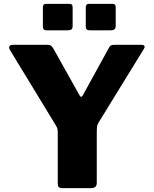

<svg xmlns="http://www.w3.org/2000/svg" viewBox="-20 -974 795 994"><path d="M712 -742Q724 -742 727.5 -736Q731 -730 725 -721L490 -339Q484 -330 482.5 -319Q481 -308 481 -279V-27Q481 0 451 0H303Q289 0 284 -5.5Q279 -11 279 -23V-289Q279 -304 276 -311.5Q273 -319 266 -330L31 -716Q25 -727 29 -734.5Q33 -742 48 -742H224Q238 -742 243.5 -738Q249 -734 256 -723L391 -482Q396 -473 399.5 -472.5Q403 -472 409 -481L542 -723Q547 -735 553.5 -738.5Q560 -742 573 -742H712ZM356 -937V-840Q356 -827 350 -822Q344 -817 330 -817H222Q210 -817 206 -822Q202 -827 202 -838V-935Q202 -954 217 -954H341Q356 -954 356 -937ZM579 -937V-840Q579 -827 572.5 -822Q566 -817 552 -817H445Q433 -817 428.5 -822Q424 -827 424 -838V-935Q424 -954 439 -954H564Q579 -954 579 -937Z"/></svg>

Font: Libre Franklin ExtraBold
Style: Regular
Weight: 800
Designer: Pablo Impallari, Rodrigo Fuenzalida, Nhung Nguyen
Foundry: Impallari Type
Version: Version 3.000